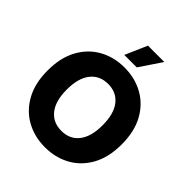

<svg xmlns="http://www.w3.org/2000/svg" viewBox="-256 -1106 1272 1272"><g transform="rotate(45 380.0 -469.5)"><path d="M380.4 9.8Q282.2 9.8 203.6 -33.7Q125 -77.1 79.1 -160.4Q33.2 -243.7 33.2 -363.3Q33.2 -483.4 79.1 -566.9Q125 -650.4 203.6 -693.8Q282.2 -737.3 380.4 -737.3Q478 -737.3 556.6 -693.8Q635.3 -650.4 681.2 -566.9Q727.1 -483.4 727.1 -363.3Q727.1 -243.2 681.2 -159.9Q635.3 -76.7 556.6 -33.4Q478 9.8 380.4 9.8ZM380.4 -144Q459 -144 503.4 -200.4Q547.9 -256.8 547.9 -363.3Q547.9 -470.2 503.4 -526.9Q459 -583.5 380.4 -583.5Q301.8 -583.5 257.1 -526.9Q212.4 -470.2 212.4 -363.3Q212.4 -256.8 257.1 -200.4Q301.8 -144 380.4 -144ZM319.8 -794.9 387.2 -949.2H540.5L436.5 -794.9Z"/></g></svg>

Font: Inter Tight ExtraBold
Style: Regular
Weight: 800
Designer: Rasmus Andersson
Foundry: rsms
Version: Version 3.004; ttfautohint (v1.8.4.7-5d5b)